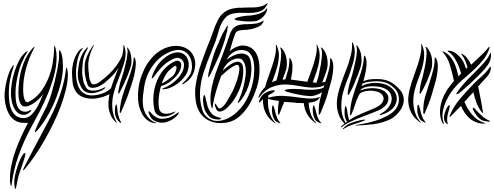

<svg xmlns="http://www.w3.org/2000/svg" viewBox="-20 -753 3030 1177"><path d="M366 -347Q366 -297 352.5 -242.5Q339 -188 317 -135Q295 -82 266.5 -34.5Q238 13 208 47Q197 59 195 58Q193 57 197 43Q203 27 212.5 7Q222 -13 231.5 -32.5Q241 -52 250.5 -70Q260 -88 266 -100Q273 -115 282 -139.5Q291 -164 299.5 -194Q308 -224 316 -257Q324 -290 330 -320.5Q336 -351 339.5 -376.5Q343 -402 342 -418Q341 -436 342.5 -441.5Q344 -447 346 -445.5Q348 -444 350.5 -439Q353 -434 355 -430Q362 -410 364 -385Q366 -360 366 -347ZM169 -71Q162 -63 150 -56Q138 -49 127 -49Q103 -49 87.5 -63Q72 -77 63 -97.5Q54 -118 50.5 -141Q47 -164 47 -182Q47 -209 52.5 -244.5Q58 -280 69.5 -315.5Q81 -351 97.5 -382.5Q114 -414 137 -433Q143 -437 148 -440.5Q153 -444 145 -430Q139 -419 133.5 -411Q128 -403 125 -393Q109 -364 99.5 -332Q90 -300 84 -267Q75 -223 75 -179Q75 -163 76.5 -144Q78 -125 84 -108Q90 -91 102.5 -79.5Q115 -68 137 -68Q143 -68 151 -71Q159 -74 164 -77Q172 -80 172 -78Q172 -76 169 -71ZM392 -330Q396 -315 396 -295Q396 -254 384 -204.5Q372 -155 352.5 -102Q333 -49 306.5 5Q280 59 251.5 109Q223 159 193 202.5Q163 246 136 278Q135 279 132.5 282Q130 285 127.5 287.5Q125 290 123 291Q121 292 121 288Q121 286 133.5 261.5Q146 237 165 200.5Q184 164 206.5 121.5Q229 79 250 40Q271 1 286.5 -29Q302 -59 307 -70Q336 -134 356.5 -198.5Q377 -263 385 -332Q386 -340 386.5 -340.5Q387 -341 392 -330ZM327 -404Q327 -348 311.5 -290.5Q296 -233 273 -177Q250 -121 222.5 -68.5Q195 -16 170 29Q125 113 94 199.5Q63 286 51 380Q49 391 48 389Q47 389 45.5 383.5Q44 378 43 371.5Q42 365 41.5 358Q41 351 41 346Q41 301 51 255Q61 209 77 165Q93 121 112.5 79Q132 37 152 0H125Q95 0 73 -14Q51 -28 37 -51Q23 -74 15.5 -105Q8 -136 8 -170Q8 -183 11 -206.5Q14 -230 20 -255.5Q26 -281 35 -305.5Q44 -330 55 -345Q63 -356 64 -354Q65 -352 62 -341Q49 -303 41.5 -262Q34 -221 34 -181Q34 -158 37 -131Q40 -104 49.5 -81.5Q59 -59 77 -44Q95 -29 126 -29Q148 -29 166 -44Q184 -59 198.5 -81Q213 -103 224.5 -129Q236 -155 245 -177Q235 -163 221.5 -149.5Q208 -136 193 -125Q178 -114 163 -107Q148 -100 134 -100Q120 -100 112 -109Q104 -118 99.5 -131.5Q95 -145 94 -159Q93 -173 93 -184Q93 -220 97.5 -256.5Q102 -293 112 -328.5Q122 -364 138.5 -396.5Q155 -429 179 -456Q181 -459 184 -461.5Q187 -464 189.5 -465Q192 -466 192 -464.5Q192 -463 188 -456Q159 -402 140.5 -336Q122 -270 122 -208Q122 -202 122.5 -188.5Q123 -175 125.5 -161Q128 -147 133.5 -136.5Q139 -126 148 -126Q151 -126 156 -129Q198 -150 227 -187Q256 -224 275 -269.5Q294 -315 302.5 -363.5Q311 -412 312 -456Q312 -472 314 -473Q316 -474 321 -456Q327 -427 327 -404ZM136 188Q136 195 131.5 211Q127 227 121 245Q115 263 109 280Q103 297 100 306Q92 328 88 349.5Q84 371 79 394Q79 396 78 400Q77 404 74 404Q72 404 71 399Q70 394 70 392Q68 384 67.5 370Q67 356 68 348Q71 323 79 294.5Q87 266 96.5 241.5Q106 217 116 201Q126 185 133 185Q136 185 136 188Z M459 -325Q461 -335 461 -344Q465 -375 475 -400.5Q485 -426 499 -444Q511 -459 515.5 -461.5Q520 -464 520 -462Q521 -461 514 -450Q502 -427 497 -413Q492 -399 488 -375Q486 -352 484 -327Q484 -312 484 -302Q486 -281 489 -266.5Q492 -252 493 -247Q498 -234 505.5 -220Q513 -206 527 -201Q541 -196 562 -198Q583 -200 599 -207Q600 -207 604 -209Q608 -211 612.5 -213.5Q617 -216 621 -217.5Q625 -219 626 -218Q626 -217 624.5 -214.5Q623 -212 619.5 -208.5Q616 -205 611.5 -202.5Q607 -200 603 -198Q594 -194 584.5 -190.5Q575 -187 564.5 -184.5Q554 -182 542.5 -182Q531 -182 519 -185Q495 -192 485 -207Q475 -222 469 -237Q456 -268 457 -299Q457 -312 459 -325ZM785 -363Q787 -380 785 -397Q784 -415 779 -430Q774 -446 765 -457Q764 -458 763 -460Q762 -462 760 -462Q760 -462 759 -460Q758 -458 760 -456Q763 -447 762 -432Q761 -417 758 -399Q755 -381 750 -361Q746 -342 741 -325Q737 -308 732 -295Q729 -284 728 -280Q724 -271 721 -260L714 -235Q711 -223 709 -211Q706 -200 705 -192V-184Q705 -179 706 -179Q709 -178 712 -183Q714 -188 715 -189Q733 -223 750 -261Q767 -299 778 -334Q783 -346 785 -363ZM786 -234Q796 -263 803 -293Q810 -323 812 -351Q815 -380 806 -398L804 -400Q803 -402 802 -402Q800 -402 800 -398Q797 -361 787 -329Q778 -297 766 -266Q747 -217 732 -168Q717 -119 714 -70V-63Q715 -60 717 -60Q718 -59 719 -62L723 -68Q732 -91 747 -125Q761 -158 771 -189Q776 -206 786 -234ZM701 -68Q700 -78 699 -89Q699 -90 698 -95L697 -103Q696 -107 695 -110Q694 -113 693 -113Q690 -113 688 -106Q686 -99 685 -89Q684 -78 684 -67Q685 -56 686 -49Q691 -30 697 -22Q703 -13 714 -3Q714 -2 716 -1Q719 0 721 0Q723 0 722 -2L721 -5Q709 -28 705 -49Q702 -58 701 -68ZM695 -245 696 -249Q696 -247 695 -245ZM590 -250Q585 -246 577.5 -242Q570 -238 562.5 -236.5Q555 -235 548 -237Q541 -239 537 -248Q525 -271 525 -302L523 -316Q521 -336 521 -359Q522 -387 531.5 -417.5Q541 -448 554 -472Q557 -479 554.5 -477.5Q552 -476 549 -472Q507 -411 500 -363Q498 -334 499 -312Q500 -301 502 -290Q507 -258 518 -231Q524 -219 536 -216Q548 -213 563 -216Q578 -219 593 -227Q608 -235 621 -245Q640 -261 666 -286Q688 -308 706 -337Q695 -309 684 -280Q671 -246 660 -211Q652 -205 643 -198Q616 -179 579 -172Q571 -170 561.5 -169Q552 -168 541 -168Q530 -168 518.5 -170.5Q507 -173 497 -180Q478 -191 469.5 -205Q461 -219 457 -232Q447 -264 446 -295.5Q445 -327 450 -358.5Q455 -390 459.5 -403Q464 -416 470 -430Q478 -445 484.5 -451.5Q491 -458 489 -458Q488 -458 483 -456.5Q478 -455 471 -449Q464 -443 455 -430Q446 -417 438.5 -398.5Q431 -380 425.5 -351Q420 -322 422 -291Q423 -276 424 -256.5Q425 -237 431.5 -218.5Q438 -200 451 -184Q464 -168 488 -158Q530 -143 572.5 -150Q615 -157 649 -175Q650 -175 651 -176Q649 -166 648 -155Q643 -128 645 -101Q647 -74 658 -49Q668 -24 691 -3Q692 -3 694 -2L697 -1Q698 -1 695 -5Q682 -25 676 -49Q669 -73 668 -98Q667 -123 670 -148Q674 -173 681 -196Q691 -232 706 -268Q721 -305 732 -340Q745 -375 749 -408Q753 -442 741 -473Q741 -474 741 -476Q739 -478 738 -478Q737 -477 737 -474Q737 -445 730 -414Q715 -379 693.5 -350Q672 -321 647 -297.5Q622 -274 590 -250ZM730 -414Q724 -394 730 -414Z M1121 -408Q1129 -398 1133.5 -383Q1138 -368 1137 -350.5Q1136 -333 1129 -314Q1122 -295 1107 -277Q1078 -243 1043.5 -224.5Q1009 -206 981 -206Q964 -206 981 -212Q990 -215 1002.5 -221.5Q1015 -228 1029 -237.5Q1043 -247 1057.5 -260Q1072 -273 1084 -290Q1104 -318 1107.5 -344.5Q1111 -371 1097 -385Q1085 -397 1069 -398.5Q1053 -400 1021 -381Q992 -364 969 -339Q946 -314 926 -286Q915 -272 911.5 -272Q908 -272 914 -290Q926 -325 947.5 -355Q969 -385 999 -406Q1021 -421 1039.5 -427Q1058 -433 1073.5 -432Q1089 -431 1101 -424.5Q1113 -418 1121 -408ZM1175 -338Q1171 -314 1162.5 -297.5Q1154 -281 1143.5 -269.5Q1133 -258 1122.5 -251Q1112 -244 1104 -238Q1100 -235 1098 -237Q1096 -239 1101 -244Q1119 -259 1137.5 -284.5Q1156 -310 1157 -341Q1157 -394 1131 -422Q1105 -450 1066 -446.5Q1027 -443 985 -416Q958 -399 937.5 -376.5Q917 -354 902 -328.5Q887 -303 877.5 -276Q868 -249 864 -222Q860 -196 856.5 -166Q853 -136 856.5 -107Q860 -78 875 -51.5Q890 -25 922 -6Q927 -3 932.5 -2Q938 -1 938 0Q938 2 933 2.5Q928 3 922 1Q897 -4 879.5 -19.5Q862 -35 851 -55Q840 -75 834 -97Q828 -119 827 -137Q821 -216 849 -293Q855 -309 864.5 -329Q874 -349 888 -369.5Q902 -390 921 -409.5Q940 -429 964 -444Q987 -458 1012 -465Q1037 -472 1062 -471.5Q1087 -471 1109 -462.5Q1131 -454 1148 -437Q1163 -421 1171.5 -396Q1180 -371 1175 -338ZM1084 -374Q1096 -360 1087 -330.5Q1078 -301 1045 -271Q1027 -254 1010 -243.5Q993 -233 967 -225Q956 -187 953 -150Q950 -113 955 -90Q956 -81 961.5 -72.5Q967 -64 977.5 -59.5Q988 -55 1005 -56Q1022 -57 1047 -67Q1054 -70 1055.5 -68.5Q1057 -67 1049 -62Q1031 -48 1011 -42.5Q991 -37 973.5 -39Q956 -41 943.5 -51Q931 -61 927 -78Q919 -113 920 -151Q921 -189 931.5 -226Q942 -263 961.5 -295.5Q981 -328 1010 -351Q1064 -394 1084 -374ZM1074 -55Q1067 -45 1056.5 -35.5Q1046 -26 1032.5 -18.5Q1019 -11 1004.5 -6Q990 -1 975 -1Q949 -1 926.5 -12.5Q904 -24 892 -59Q890 -63 890 -66.5Q890 -70 892 -70Q896 -72 900 -67.5Q904 -63 908 -58Q919 -45 936.5 -35Q954 -25 970 -25Q1000 -25 1022 -34Q1044 -43 1064 -58Q1069 -61 1075.5 -64Q1082 -67 1074 -55ZM1060 -347Q1056 -355 1031 -334Q1008 -316 994.5 -292.5Q981 -269 971 -241Q990 -250 1006 -261.5Q1022 -273 1036 -284Q1051 -297 1058 -318Q1065 -339 1060 -347Z M1267 -71Q1276 -56 1290 -46.5Q1304 -37 1318 -34Q1323 -33 1329 -31.5Q1335 -30 1335 -26Q1334 -23 1326 -21Q1322 -20 1317 -20Q1300 -21 1283.5 -26Q1267 -31 1249 -55Q1237 -71 1231.5 -91Q1226 -111 1225 -129Q1224 -147 1226.5 -159Q1229 -171 1234 -170Q1235 -170 1237 -164.5Q1239 -159 1240.5 -151.5Q1242 -144 1243.5 -137.5Q1245 -131 1246 -128Q1250 -111 1253 -100Q1256 -89 1267 -71ZM1359 -511Q1366 -539 1374 -569Q1373 -570 1374 -575L1377 -592Q1378 -595 1376 -595Q1375 -595 1372 -593L1367 -586L1363 -578Q1361 -576 1361 -574Q1346 -553 1333 -522Q1325 -505 1319 -487Q1313 -477 1303 -452Q1297 -438 1290.5 -418Q1284 -398 1278 -377.5Q1272 -357 1266.5 -337.5Q1261 -318 1258 -304Q1258 -299 1256.5 -290Q1255 -281 1256 -281Q1261 -279 1264.5 -288Q1268 -297 1271 -299Q1299 -356 1327 -420Q1355 -495 1359 -511ZM1613 -699Q1607 -688 1594 -681Q1581 -673 1565 -668Q1549 -663 1531 -660Q1513 -657 1497 -657Q1490 -657 1480 -655L1460 -652L1440 -647Q1430 -644 1425 -641L1420 -638Q1417 -637 1418 -635Q1418 -633 1423 -631Q1428 -628 1429 -629Q1457 -624 1486 -622Q1516 -620 1543 -623Q1552 -624 1563 -629Q1575 -634 1585 -643Q1596 -652 1605 -664Q1613 -676 1617 -691L1618 -696Q1618 -698 1618 -699Q1617 -704 1613 -699ZM1392 -551Q1372 -494 1368.5 -483.5Q1365 -473 1348 -427Q1333 -385 1316.5 -343.5Q1300 -302 1288.5 -261Q1277 -220 1272 -180.5Q1267 -141 1274 -104Q1275 -100 1277.5 -94.5Q1280 -89 1282 -89Q1284 -89 1283.5 -94Q1283 -99 1284 -104Q1289 -139 1303 -188.5Q1317 -238 1336 -288Q1347 -298 1362.5 -311.5Q1378 -325 1393.5 -336Q1409 -347 1422 -352.5Q1435 -358 1441 -353Q1449 -345 1447 -323.5Q1445 -302 1437.5 -276Q1430 -250 1420 -225.5Q1410 -201 1403 -188Q1390 -164 1374 -136.5Q1358 -109 1343 -97Q1328 -85 1322 -89Q1316 -93 1308 -107L1300 -119Q1297 -118 1297 -112Q1297 -106 1299 -101Q1305 -81 1313.5 -73.5Q1322 -66 1338 -71Q1356 -76 1373.5 -93Q1391 -110 1404 -127Q1434 -168 1451.5 -214Q1469 -260 1471 -308Q1473 -352 1460 -365Q1447 -378 1427.5 -373.5Q1408 -369 1385.5 -352.5Q1363 -336 1345 -321Q1351 -336 1361.5 -350Q1372 -364 1385.5 -374.5Q1399 -385 1415.5 -390.5Q1432 -396 1449 -394Q1459 -393 1467 -384Q1475 -375 1480 -361.5Q1485 -348 1486.5 -330Q1488 -312 1486 -293Q1481 -255 1471.5 -217Q1462 -179 1447 -147Q1445 -142 1440.5 -133Q1436 -124 1438 -122Q1440 -120 1447.5 -128.5Q1455 -137 1459 -141Q1477 -165 1491 -195.5Q1505 -226 1512.5 -258Q1520 -290 1521 -322.5Q1522 -355 1515 -384Q1509 -409 1490.5 -418Q1472 -427 1450 -424Q1428 -421 1406 -410Q1384 -399 1370 -386Q1376 -401 1386.5 -412.5Q1397 -424 1410.5 -432.5Q1424 -441 1439.5 -444.5Q1455 -448 1471 -446Q1499 -443 1513.5 -424Q1528 -405 1533.5 -380.5Q1539 -356 1538.5 -329.5Q1538 -303 1536 -285Q1531 -243 1517 -202Q1503 -161 1482 -126Q1465 -98 1437.5 -71Q1410 -44 1378 -28Q1346 -12 1312 -11.5Q1278 -11 1248 -36Q1228 -53 1219.5 -81.5Q1211 -110 1208 -136Q1203 -181 1209.5 -226.5Q1216 -272 1229 -311Q1249 -372 1275 -434Q1298 -492 1302 -502Q1308 -520 1315 -544Q1318 -557 1323 -571Q1335 -617 1366 -649Q1385 -667 1420 -672Q1447 -676 1476 -674Q1505 -673 1532 -675Q1559 -677 1582 -687Q1605 -698 1618 -726L1620 -730Q1620 -733 1619 -733L1617 -732Q1602 -721 1585 -715Q1567 -710 1547 -708L1517 -707Q1509 -708 1502 -707L1461 -706L1453 -705Q1448 -705 1444 -706L1408 -701Q1390 -698 1373 -689Q1356 -681 1341 -666Q1326 -651 1315 -628Q1304 -606 1299 -594Q1290 -571 1281 -544Q1273 -522 1270 -514Q1268 -510 1247 -457Q1224 -397 1203 -334Q1189 -289 1180.5 -238Q1172 -187 1180 -134Q1191 -62 1239 -27Q1287 8 1359 0Q1411 -6 1451 -42Q1491 -78 1518 -129Q1538 -168 1552.5 -211.5Q1567 -255 1570 -300Q1572 -328 1569.5 -358Q1567 -388 1556.5 -413.5Q1546 -439 1525.5 -455.5Q1505 -472 1471 -474Q1451 -475 1426.5 -464Q1402 -453 1388 -438Q1397 -468 1400 -480Q1403 -492 1411 -516Q1417 -535 1423 -549Q1432 -568 1470 -569L1480 -570Q1484 -571 1490 -570L1524 -575Q1546 -581 1566 -590Q1586 -600 1594 -618Q1597 -625 1597 -626Q1596 -628 1593 -625Q1569 -611 1545 -608Q1520 -605 1497 -605Q1469 -605 1445 -600Q1416 -592 1401 -568Q1397 -560 1392 -551Z M1676 -38Q1673 -46 1669.5 -58Q1666 -70 1664 -81Q1662 -85 1659 -96Q1656 -107 1654 -107Q1650 -107 1648.5 -100Q1647 -93 1647 -82.5Q1647 -72 1648.5 -60.5Q1650 -49 1653 -41Q1659 -21 1667.5 -13Q1676 -5 1690 0Q1696 3 1699 3Q1700 3 1699.5 1.5Q1699 0 1698 0Q1691 -8 1685.5 -17Q1680 -26 1676 -38ZM1926 -38Q1923 -46 1919.5 -58Q1916 -70 1914 -81Q1912 -85 1909 -96Q1906 -107 1904 -107Q1900 -107 1898.5 -100Q1897 -93 1897 -82.5Q1897 -72 1898.5 -60.5Q1900 -49 1903 -41Q1909 -21 1917.5 -13Q1926 -5 1940 0Q1946 3 1949 3Q1950 3 1949.5 1.5Q1949 0 1948 0Q1941 -8 1935.5 -17Q1930 -26 1926 -38ZM1846 -98Q1852 -70 1868 -45Q1884 -20 1914 1Q1916 3 1919 3.5Q1922 4 1918 0Q1899 -20 1889 -44.5Q1879 -69 1875 -95Q1873 -109 1872 -123Q1885 -125 1897 -127Q1924 -133 1937 -150Q1942 -156 1942 -157Q1942 -159 1937 -157Q1905 -147 1874 -149Q1844 -151 1815 -155Q1768 -162 1721 -165Q1675 -168 1630 -155L1624 -153Q1624 -162 1625 -169L1645 -180Q1648 -181 1656 -187Q1664 -192 1664 -196Q1664 -200 1657 -200Q1650 -200 1641 -197Q1631 -195 1621 -191Q1611 -187 1605 -183Q1589 -172 1583 -163Q1576 -153 1570 -139L1569 -131Q1569 -123 1570 -123Q1573 -123 1573 -125L1576 -129Q1585 -139 1592 -145Q1591 -121 1596 -98Q1602 -70 1618 -45Q1634 -20 1664 1Q1666 3 1669 3.5Q1672 4 1668 0Q1649 -20 1639 -44.5Q1629 -69 1625 -94.5Q1621 -120 1623 -146V-147H1625Q1630 -145 1633 -144L1648 -141Q1655 -140 1665 -138L1690 -134Q1683 -97 1684 -60Q1684 -57 1684.5 -53.5Q1685 -50 1688 -50Q1690 -50 1691 -52Q1692 -54 1694 -58Q1704 -82 1717 -115Q1720 -122 1722 -128H1734L1774 -125L1786 -124Q1791 -124 1799 -122L1841 -121H1842Q1843 -111 1846 -98ZM1946 -160Q1932 -111 1934 -60Q1934 -57 1934.5 -53.5Q1935 -50 1938 -50Q1940 -50 1941 -52Q1942 -54 1944 -58Q1954 -82 1967 -114.5Q1980 -147 1989 -179Q1993 -197 2002 -225.5Q2011 -254 2017 -284.5Q2023 -315 2023 -344.5Q2023 -374 2011 -393Q2007 -397 2005 -397Q2003 -397 2004 -393Q2004 -355 1995.5 -322.5Q1987 -290 1977 -259Q1976 -255 1974 -251Q1965 -249 1954 -248Q1956 -251 1958 -255Q1974 -293 1985 -330Q1988 -343 1988.5 -360Q1989 -377 1986 -395Q1983 -413 1975.5 -429.5Q1968 -446 1956 -458Q1950 -462 1949 -462Q1945 -462 1949 -456Q1955 -443 1953.5 -415.5Q1952 -388 1947 -358.5Q1942 -329 1936.5 -305.5Q1931 -282 1930 -277Q1925 -264 1921 -246Q1911 -246 1901 -247H1897Q1900 -257 1904 -267Q1918 -303 1928 -338.5Q1938 -374 1939.5 -408.5Q1941 -443 1925 -476Q1922 -481 1921 -481Q1920 -481 1920 -479.5Q1920 -478 1921 -477Q1924 -447 1917 -415Q1910 -383 1899 -349.5Q1888 -316 1875 -281Q1868 -265 1864 -251Q1854 -254 1845 -254L1795 -261L1784 -262Q1779 -262 1774 -264L1763 -265Q1765 -274 1767 -285Q1773 -315 1773 -344.5Q1773 -374 1761 -393Q1757 -397 1755 -397Q1753 -397 1754 -393Q1754 -355 1746 -323Q1738 -294 1729 -266Q1721 -266 1712 -265Q1725 -298 1735 -330Q1738 -343 1738.5 -360Q1739 -377 1736 -395Q1733 -413 1725.5 -429.5Q1718 -446 1706 -458Q1700 -462 1699 -462Q1695 -462 1699 -456Q1705 -443 1703.5 -415.5Q1702 -388 1697 -358.5Q1692 -329 1686.5 -305.5Q1681 -282 1680 -277Q1677 -269 1674 -259Q1660 -255 1647 -249Q1650 -257 1654 -267Q1668 -303 1678 -338.5Q1688 -374 1689.5 -408.5Q1691 -443 1675 -476Q1672 -481 1671 -481Q1670 -481 1670 -479.5Q1670 -478 1671 -477Q1674 -447 1667 -415Q1660 -383 1649 -349.5Q1638 -316 1625 -281Q1613 -250 1605 -219Q1601 -216 1598 -212Q1579 -192 1566 -162Q1565 -160 1565 -157Q1564 -153 1565 -153Q1568 -152 1570 -157Q1603 -202 1648 -220Q1693 -237 1736 -235Q1770 -234 1806 -227Q1841 -220 1875 -217Q1909 -214 1939 -220Q1955 -223 1968 -231Q1965 -223 1963 -215Q1958 -213 1952 -211Q1935 -206 1914 -204Q1892 -202 1870 -203Q1847 -203 1827 -206Q1819 -207 1806 -207L1781 -208L1755 -207Q1742 -206 1735 -204L1729 -202Q1725 -201 1725 -199Q1725 -197 1731 -194Q1736 -191 1737 -191Q1770 -181 1806 -174Q1842 -166 1876 -164Q1887 -163 1902 -166Q1917 -169 1932 -176Q1944 -181 1954 -189Q1950 -174 1946 -160Z M2173 1Q2143 10 2125.5 17Q2108 24 2090 35Q2089 36 2087 38Q2085 40 2083 39Q2081 38 2083 35Q2085 32 2087 31Q2095 21 2109.5 12Q2124 3 2151 -6Q2160 -8 2171 -11.5Q2182 -15 2192.5 -17Q2203 -19 2210 -19.5Q2217 -20 2219 -18Q2220 -17 2213.5 -14Q2207 -11 2199 -8Q2191 -5 2183.5 -2.5Q2176 0 2173 1ZM2190 -341Q2178 -301 2160 -261Q2157 -253 2154 -245Q2143 -218 2124 -182Q2123 -181 2120.5 -176.5Q2118 -172 2114 -171Q2112 -172 2111.5 -175.5Q2111 -179 2112 -185Q2112 -193 2115 -205.5Q2118 -218 2120.5 -231Q2123 -244 2128 -256Q2130 -267 2133 -274Q2137 -285 2140 -298Q2144 -311 2148 -329Q2152 -343 2155 -360Q2156 -364 2157 -369Q2162 -390 2165 -409Q2168 -429 2168 -445Q2169 -460 2165 -469Q2163 -472 2164 -473Q2164 -476 2165 -476Q2167 -476 2168 -473Q2169 -472 2171 -471Q2181 -459 2187 -442Q2194 -426 2195 -407Q2197 -389 2196 -372Q2194 -354 2190 -341ZM2117 -365Q2125 -392 2133 -425Q2140 -458 2138 -489Q2138 -492 2140 -493Q2141 -493 2143 -491Q2144 -489 2144 -488Q2158 -455 2154 -419Q2151 -384 2138 -347Q2138 -346 2137 -345Q2127 -307 2113 -273Q2107 -258 2101 -243Q2091 -216 2084 -189Q2077 -166 2074.5 -141.5Q2072 -117 2072.5 -92.5Q2073 -68 2079.5 -44.5Q2086 -21 2098 0L2107 -6Q2104 -11 2101 -17.5Q2098 -24 2096 -34Q2093 -42 2092.5 -53.5Q2092 -65 2092.5 -76Q2093 -87 2094.5 -94.5Q2096 -102 2100 -102Q2101 -102 2102.5 -98.5Q2104 -95 2105 -90.5Q2106 -86 2107 -81.5Q2108 -77 2108 -75Q2109 -69 2110 -61.5Q2111 -54 2113 -45.5Q2115 -37 2116.5 -29.5Q2118 -22 2121 -16Q2141 -31 2164.5 -42Q2188 -53 2211.5 -63Q2235 -73 2256.5 -81.5Q2278 -90 2294 -99Q2322 -114 2329.5 -136.5Q2337 -159 2318 -177Q2306 -188 2285 -193Q2264 -198 2242.5 -197Q2221 -196 2204 -189.5Q2187 -183 2182 -174Q2166 -143 2156.5 -111.5Q2147 -80 2135 -54Q2131 -45 2129 -46Q2126 -46 2126 -49.5Q2126 -53 2126 -56Q2127 -108 2142.5 -159.5Q2158 -211 2177 -263Q2179 -270 2181 -276Q2182 -277 2182 -278Q2190 -299 2201 -338Q2209 -371 2212 -409Q2211 -412 2214 -412Q2215 -412 2216 -411L2218 -408Q2229 -389 2227 -359Q2226 -347 2225 -336Q2225 -325 2214 -280Q2211 -268 2207 -255Q2221 -261 2239 -265Q2271 -270 2311 -268Q2364 -263 2401 -232Q2438 -201 2447 -179Q2459 -151 2454 -125.5Q2449 -100 2435.5 -79.5Q2422 -59 2404.5 -44Q2387 -29 2375 -23Q2348 -10 2321 -2.5Q2294 5 2267.5 8.5Q2241 12 2216.5 13.5Q2192 15 2173 16Q2159 17 2159 15Q2158 14 2163.5 13Q2169 12 2174 11Q2210 6 2244.5 -2.5Q2279 -11 2314 -24Q2331 -31 2349.5 -40.5Q2368 -50 2384 -62.5Q2400 -75 2410.5 -91Q2421 -107 2424 -126Q2428 -150 2421.5 -174Q2415 -198 2389 -220Q2365 -241 2340 -248Q2315 -255 2292 -255Q2267 -255 2238 -251Q2219 -248 2201 -240L2200 -234L2196 -225Q2212 -234 2234.5 -239.5Q2257 -245 2282.5 -245Q2308 -245 2332.5 -238.5Q2357 -232 2376 -217Q2401 -197 2409 -170Q2417 -143 2406 -118Q2397 -93 2374 -76.5Q2351 -60 2326 -52Q2323 -50 2316 -48.5Q2309 -47 2307 -49Q2306 -50 2311.5 -54Q2317 -58 2319 -59Q2344 -72 2360.5 -93.5Q2377 -115 2380.5 -138Q2384 -161 2372 -182Q2360 -203 2328 -215Q2315 -220 2294 -222.5Q2273 -225 2251.5 -224Q2230 -223 2212.5 -216.5Q2195 -210 2188 -197Q2204 -205 2225 -209Q2246 -213 2268 -212.5Q2290 -212 2309 -206.5Q2328 -201 2342 -189Q2358 -174 2360.5 -158.5Q2363 -143 2357 -127.5Q2351 -112 2336 -99Q2321 -86 2302 -77Q2277 -66 2246 -54.5Q2215 -43 2184.5 -31Q2154 -19 2126 -5.5Q2098 8 2078 23Q2072 28 2070 27Q2068 27 2070 24.5Q2072 22 2073 20Q2080 14 2084 11Q2088 8 2093 5Q2070 -17 2059.5 -42.5Q2049 -68 2046 -94.5Q2043 -121 2047 -149Q2051 -177 2059 -203Q2069 -237 2082 -272Q2101 -320 2113 -354Q2115 -358 2117 -365ZM2599 -259Q2582 -220 2564 -189Q2562 -187 2559 -182Q2556 -177 2555 -177Q2552 -178 2552 -184Q2552 -190 2553 -192Q2553 -209 2559 -236Q2564 -263 2571 -281Q2572 -286 2577 -309Q2583 -332 2588 -362Q2593 -391 2595 -419Q2596 -447 2590 -460Q2586 -466 2590 -466Q2591 -466 2597 -462Q2609 -450 2616 -433Q2624 -417 2627 -399Q2630 -380 2629 -364Q2629 -347 2626 -334Q2615 -297 2599 -259ZM2608 -118Q2595 -85 2585 -62Q2583 -57 2582 -56Q2581 -54 2579 -54Q2576 -54 2576 -57L2575 -64Q2573 -115 2587 -163Q2601 -211 2618 -263Q2628 -294 2636 -326Q2645 -359 2645 -397Q2644 -401 2646 -401Q2648 -401 2652 -397Q2664 -378 2664 -348Q2664 -319 2658 -288Q2652 -258 2643 -229Q2634 -201 2630 -183Q2621 -151 2608 -118ZM2560 0Q2557 -1 2555 -3Q2525 -24 2509 -49Q2493 -74 2487 -101Q2481 -129 2483 -157Q2486 -185 2493 -212Q2502 -248 2516 -284Q2529 -319 2540 -353Q2551 -386 2558 -419Q2565 -451 2562 -481L2561 -483Q2561 -485 2562 -485Q2563 -485 2566 -480Q2582 -447 2580 -412Q2579 -378 2569 -342Q2559 -306 2545 -271Q2531 -235 2522 -199Q2516 -176 2514 -150Q2512 -124 2516 -98Q2520 -72 2530 -48Q2540 -24 2559 -4Q2563 0 2560 0ZM2576 -21Q2582 -12 2589 -4Q2590 -4 2590 -2Q2591 -1 2590 -1Q2587 -1 2581 -4Q2567 -9 2559 -17Q2550 -25 2544 -45Q2541 -53 2539 -64Q2538 -76 2538 -86Q2538 -97 2539 -104Q2541 -111 2545 -111Q2547 -111 2550 -100Q2553 -89 2555 -85Q2557 -74 2560 -62Q2564 -49 2567 -42Q2571 -30 2576 -21Z M2990 -421Q2991 -385 2972.5 -358Q2954 -331 2932 -309Q2901 -277 2865 -243.5Q2829 -210 2794 -181Q2792 -181 2786 -177.5Q2780 -174 2778 -176Q2776 -178 2779.5 -183Q2783 -188 2784 -190Q2790 -199 2799 -210.5Q2808 -222 2818.5 -234Q2829 -246 2839 -257Q2849 -268 2857 -276Q2876 -295 2896 -314.5Q2916 -334 2933.5 -353.5Q2951 -373 2964.5 -391Q2978 -409 2984 -424Q2988 -430 2989 -430Q2990 -429 2990 -426Q2990 -423 2990 -421ZM2981 -460Q2968 -418 2943 -387Q2918 -356 2887.5 -327.5Q2857 -299 2823.5 -271Q2790 -243 2760 -207Q2742 -185 2727 -158Q2712 -131 2703 -103.5Q2694 -76 2692.5 -49Q2691 -22 2700 0Q2703 5 2701 6Q2699 7 2696.5 4.5Q2694 2 2692 0Q2679 -26 2677.5 -56Q2676 -86 2683.5 -117Q2691 -148 2706.5 -177.5Q2722 -207 2743 -232Q2748 -239 2753 -244.5Q2758 -250 2763 -256Q2752 -310 2737.5 -356Q2723 -402 2694 -434Q2692 -438 2693 -438Q2695 -440 2700 -436Q2721 -426 2735.5 -410.5Q2750 -395 2760.5 -375Q2771 -355 2778 -331.5Q2785 -308 2790 -284Q2793 -288 2797.5 -293Q2802 -298 2807 -302Q2791 -357 2770 -391Q2749 -425 2729 -435Q2727 -436 2725 -438Q2723 -440 2725 -442Q2726 -443 2729.5 -442.5Q2733 -442 2735 -442Q2752 -440 2768 -430Q2784 -420 2797 -406.5Q2810 -393 2819 -376.5Q2828 -360 2832 -345Q2834 -342 2834.5 -338Q2835 -334 2837 -331L2846 -341Q2840 -361 2832.5 -379.5Q2825 -398 2811 -417Q2806 -422 2806 -422Q2808 -424 2810.5 -423Q2813 -422 2815 -421Q2831 -413 2844.5 -395.5Q2858 -378 2868 -356Q2899 -386 2924.5 -409Q2950 -432 2976 -464Q2977 -465 2977.5 -465Q2978 -465 2979 -466Q2980 -466 2980 -467Q2981 -467 2981 -464.5Q2981 -462 2981 -460ZM2984 -9Q2981 -7 2975 -7Q2972 -7 2969 -8Q2954 -10 2942.5 -13Q2931 -16 2915 -30Q2909 -35 2901.5 -45Q2894 -55 2888 -65Q2882 -75 2879.5 -83Q2877 -91 2880 -93Q2882 -94 2885.5 -91.5Q2889 -89 2892.5 -85Q2896 -81 2898.5 -78Q2901 -75 2902 -74Q2910 -65 2918 -58Q2926 -51 2934 -43Q2942 -35 2953.5 -27.5Q2965 -20 2978 -14Q2979 -14 2982 -12.5Q2985 -11 2984 -9ZM2949 5Q2921 5 2899 -3.5Q2877 -12 2859.5 -27Q2842 -42 2828.5 -62Q2815 -82 2806 -104Q2790 -87 2775 -72.5Q2760 -58 2747 -44Q2745 -41 2741.5 -39Q2738 -37 2737 -38Q2735 -40 2736.5 -44Q2738 -48 2740 -51Q2763 -103 2799 -146Q2835 -189 2879 -234Q2905 -261 2933.5 -286Q2962 -311 2981 -339Q2984 -344 2988 -344Q2989 -344 2989 -338Q2989 -309 2965 -282.5Q2941 -256 2911 -223L2914 -209Q2922 -173 2928.5 -136Q2935 -99 2940 -70Q2940 -67 2940 -63.5Q2940 -60 2939 -60Q2937 -59 2931 -68Q2912 -94 2900.5 -124.5Q2889 -155 2882 -188Q2873 -179 2865.5 -171Q2858 -163 2851 -155Q2844 -147 2839.5 -141.5Q2835 -136 2827 -129Q2844 -86 2875 -49.5Q2906 -13 2951 1Q2962 5 2949 5ZM2716 3Q2711 -1 2705.5 -11Q2700 -21 2703 -44Q2704 -53 2708 -65Q2712 -77 2717 -87Q2722 -97 2727 -103Q2732 -109 2735 -108Q2739 -107 2736 -94.5Q2733 -82 2732 -78Q2728 -65 2725.5 -55.5Q2723 -46 2722 -34Q2720 -20 2721 -11.5Q2722 -3 2724 2Q2725 5 2724.5 8Q2724 11 2716 3Z"/></svg>

Font: mr_AkronimG
Style: Regular
Weight: 400
Version: Version 1.002 April 14, 2020